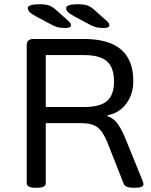

<svg xmlns="http://www.w3.org/2000/svg" viewBox="-20 -884 711 906"><path d="M147 2Q125 2 115.5 -4Q106 -10 106 -20V-670Q106 -700 137 -700H377Q609 -700 609 -502Q609 -439 575.5 -394.5Q542 -350 487 -340V-336Q518 -326 538 -296Q558 -266 576 -220L654 -28Q657 -19 657 -14Q657 2 615 2H605Q590 2 579 -2.5Q568 -7 564 -16L486 -214Q465 -265 439 -284Q413 -303 362 -303H196V-20Q196 -10 187 -4Q178 2 155 2ZM196 -379H377Q452 -379 485 -407.5Q518 -436 518 -499Q518 -565 485 -594.5Q452 -624 377 -624H196ZM289 -752Q264 -752 249 -756.5Q234 -761 213 -773L151 -806Q124 -821 117.5 -829.5Q111 -838 111 -846Q111 -855 126 -859.5Q141 -864 164 -864Q196 -864 211 -858.5Q226 -853 240 -841L304 -784Q315 -774 315 -765Q315 -752 289 -752ZM470 -752Q445 -752 430 -756.5Q415 -761 394 -773L332 -806Q305 -821 298.5 -829.5Q292 -838 292 -846Q292 -855 307 -859.5Q322 -864 345 -864Q377 -864 392 -858.5Q407 -853 421 -841L485 -784Q496 -774 496 -765Q496 -752 470 -752Z"/></svg>

Font: Asap Semi Expanded
Style: Regular
Weight: 400
Width: 6
Designer: Pablo Cosgaya
Foundry: Omnibus-Type
Version: Version 3.001; ttfautohint (v1.8.4.7-5d5b)